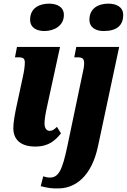

<svg xmlns="http://www.w3.org/2000/svg" viewBox="-20 -793 695 1052"><path d="M223 -623C277 -623 330 -652 330 -711C330 -756 291 -773 249 -773C197 -773 145 -750 145 -685C145 -642 180 -623 223 -623ZM548 -623C619 -623 655 -653 655 -711C655 -756 616 -773 574 -773C522 -773 470 -750 470 -685C470 -642 505 -623 548 -623ZM173 10C250 10 284 -26 314 -62L292 -98C276 -83 268 -76 252 -76C235 -76 224 -91 224 -116C224 -142 229 -168 238 -210L309 -536H73L62 -479H80C108 -479 116 -472 116 -450C116 -435 113 -405 105 -371L79 -250C60 -167 53 -120 53 -91C53 -26 96 10 173 10ZM310 239C389 235 481 179 517 8L633 -536H398L387 -479H405C433 -479 441 -470 441 -446C441 -427 437 -410 432 -388L349 8C321 141 301 180 252 180C242 180 224 176 217 173L203 227C243 237 264 241 310 239Z"/></svg>

Font: Noto Serif ExtraCondensed Black
Style: Italic
Weight: 900
Width: 2
Italic angle: -12°
Designer: Monotype Design Team
Foundry: Monotype Imaging Inc.
Version: Version 2.014